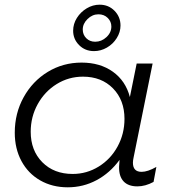

<svg xmlns="http://www.w3.org/2000/svg" viewBox="-20 -795 739 819"><path d="M494 -686Q494 -658 478 -632.5Q462 -607 436 -592Q410 -577 381 -577Q343 -577 317.5 -602.5Q292 -628 292 -664Q292 -693 308 -718.5Q324 -744 350 -759.5Q376 -775 405 -775Q443 -775 468.5 -749Q494 -723 494 -686ZM333 -669Q333 -647 348 -632Q363 -617 386 -617Q413 -617 434 -636.5Q455 -656 455 -682Q455 -703 439.5 -718.5Q424 -734 400 -734Q374 -734 353.5 -714Q333 -694 333 -669ZM43 -229Q43 -312 81 -380.5Q119 -449 184 -488.5Q249 -528 328 -528Q407 -528 461.5 -489Q516 -450 534 -381L563 -524H631L550 -124Q547 -111 547 -101Q547 -62 584 -62Q610 -62 647 -83L635 -19Q600 0 566 0Q527 0 507 -21.5Q487 -43 488 -84L490 -113Q449 -57 392 -26.5Q335 4 269 4Q203 4 151.5 -25.5Q100 -55 71.5 -108Q43 -161 43 -229ZM511 -288Q511 -368 462 -418Q413 -468 334 -468Q273 -468 222 -436.5Q171 -405 141 -351Q111 -297 111 -233Q111 -153 160.5 -103Q210 -53 290 -53Q350 -53 401 -84.5Q452 -116 481.5 -170Q511 -224 511 -288Z"/></svg>

Font: TypoPRO Montserrat Alternates
Style: Italic
Weight: 300
Italic angle: -11.3°
Designer: Julieta Ulanovsky
Foundry: Julieta Ulanovsky
Version: Version 6.001